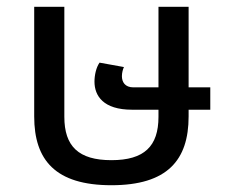

<svg xmlns="http://www.w3.org/2000/svg" viewBox="-20 -537 680 567"><path d="M537 -193V-213H601V-279H537V-517H448V-279H374C349 -279 340 -295 340 -312C340 -322 343 -333 346 -339L274 -352C264 -338 259 -315 259 -296C259 -254 285 -213 370 -213H448V-192C448 -105 406 -64 309 -64C212 -64 170 -105 170 -192V-517H81V-193C81 -64 144 10 309 10C474 10 537 -64 537 -193Z"/></svg>

Font: Noto Sans Thai UI
Style: Regular
Weight: 400
Designer: Monotype Design Team
Foundry: Monotype Imaging Inc.
Version: Version 1.901